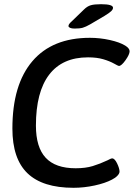

<svg xmlns="http://www.w3.org/2000/svg" viewBox="-20 -887 659 914"><path d="M39 -275Q39 -484 134 -595.5Q229 -707 408 -707Q456 -707 503 -696.5Q550 -686 576 -670Q597 -657 597 -643Q597 -628 577.5 -600.5Q558 -573 546 -573Q543 -573 522.5 -584.5Q502 -596 471.5 -605Q441 -614 399 -614Q277 -614 214 -531.5Q151 -449 151 -289Q151 -186 197.5 -136Q244 -86 340 -86Q387 -86 421.5 -96.5Q456 -107 492 -124Q508 -133 514 -133Q526 -133 537.5 -109Q549 -85 549 -70Q549 -61 539 -50.5Q529 -40 513 -32Q481 -15 430.5 -4Q380 7 330 7Q183 7 111 -62Q39 -131 39 -275ZM306 -763Q306 -772 320 -784L380 -842Q395 -857 412 -862Q429 -867 461 -867Q518 -867 518 -850Q518 -842 509 -833.5Q500 -825 477 -811L409 -771Q388 -759 374 -755Q360 -751 335 -751Q321 -751 313.5 -754.5Q306 -758 306 -763Z"/></svg>

Font: Asap-MediumItalic
Style: Italic
Weight: 500
Italic angle: -6°
Designer: Pablo Cosgaya
Foundry: Omnibus-Type
Version: Version 2.000; ttfautohint (v1.8)